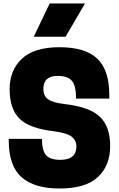

<svg xmlns="http://www.w3.org/2000/svg" viewBox="-20 -1064 680 1098"><path d="M355 -854H173L264 -1044H466ZM320 14Q177 14 103.5 -50.5Q30 -115 30 -261V-270H220Q220 -203 243.5 -176.5Q267 -150 325 -150Q417 -150 417 -227Q417 -260 391 -281.5Q365 -303 291 -313Q149 -329 92 -385Q35 -441 35 -554Q35 -662 105 -728Q175 -794 320 -794Q468 -794 536.5 -728.5Q605 -663 605 -521V-500H415Q415 -574 391 -602Q367 -630 310 -630Q228 -630 228 -555Q228 -516 254.5 -496.5Q281 -477 349 -469Q491 -453 550.5 -397Q610 -341 610 -228Q610 -118 540.5 -52Q471 14 320 14Z"/></svg>

Font: Tanohe Sans ExtraBold
Style: Regular
Weight: 800
Designer: Village Type and Design LLC & Cristiano Sobral
Foundry: Cooper Hewitt Smithsonian Design Museum
Version: Version 1.00;September 29, 2021;FontCreator 13.0.0.2655 64-b